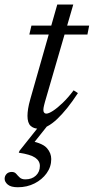

<svg xmlns="http://www.w3.org/2000/svg" viewBox="-63 -546 404 828"><path d="M63.5 -397 72.5 -435.5H321.5L314 -397ZM131 -107Q129 -99 127.2 -92.5Q125.5 -86 124.8 -81Q124 -76 124 -72Q124 -64 127.5 -60Q131 -56 136.5 -56Q147 -56 165.5 -68Q184 -80 207.2 -102.2Q230.5 -124.5 254.5 -156.5L273 -144.5Q249.5 -108.5 226.8 -80.2Q204 -52 182.8 -32Q161.5 -12 141.5 -1.5Q121.5 9 103.5 9Q82 9 68.8 -3.5Q55.5 -16 55.5 -46.5Q55.5 -59.5 58.2 -77.2Q61 -95 68 -119.5L184 -526.5H253ZM14 261.5Q-16 261.5 -29.5 250Q-43 238.5 -43 225Q-43 213 -34.8 204.2Q-26.5 195.5 -12 195.5Q0 195.5 6.8 203.5Q13.5 211.5 22 219.5Q30.5 227.5 46.5 227.5Q74.5 227.5 91.8 211.2Q109 195 109 169.5Q109 148 88.8 134Q68.5 120 18 112.5L21 104.5L122.5 -23H157L55 105L71 62Q122 72.5 140 93.5Q158 114.5 158 140Q158 173.5 138.2 201Q118.5 228.5 86 245Q53.5 261.5 14 261.5Z"/></svg>

Font: Newsreader 24pt
Style: Italic
Weight: 400
Italic angle: -17°
Designer: Hugues Gentile
Foundry: Production Type
Version: Version 1.003